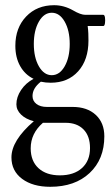

<svg xmlns="http://www.w3.org/2000/svg" viewBox="-20 -445 424 738"><path d="M175 -127Q155 -127 137 -131Q105 -106 105 -76Q105 -57 120 -45.5Q135 -34 160 -34H259Q315 -34 348 -3.5Q381 27 381 79Q381 167 324.5 220Q268 273 173 273Q106 273 65 242.5Q24 212 24 160Q24 95 110 21Q79 13 61 -4.5Q43 -22 43 -44Q43 -72 61 -99Q79 -126 109 -142Q76 -158 57.5 -191Q39 -224 39 -269Q39 -338 80.5 -381.5Q122 -425 188 -425Q226 -425 261 -405Q290 -388 308 -388H377Q382 -388 383.5 -377.5Q385 -367 383.5 -356Q382 -345 377 -345H317Q319 -330 319.5 -316.5Q320 -303 320 -289Q320 -215 280.5 -171Q241 -127 175 -127ZM179 -156Q209 -156 228.5 -190Q248 -224 248 -276Q248 -328 228.5 -362Q209 -396 179 -396Q149 -396 129.5 -362Q110 -328 110 -276Q110 -224 129.5 -190Q149 -156 179 -156ZM210 229Q264 229 295 201Q326 173 326 124Q326 78 301 52.5Q276 27 232 27H145Q98 68 98 125Q98 174 128 201.5Q158 229 210 229Z"/></svg>

Font: Junicode Two Beta Condensed
Style: Regular
Weight: 400
Width: 3
Designer: Peter S. Baker
Foundry: Briery Creek Software
Version: Version 1.053; ttfautohint (v1.8.4)